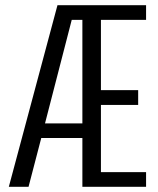

<svg xmlns="http://www.w3.org/2000/svg" viewBox="-20 -720 610 740"><path d="M297.5 0V-188H139L90 0H14L201.5 -700H543V-643.5H369V-372.5H512.5V-315.5H369V-56.5H543V0ZM153.5 -244.5H297.5V-643.5H256.5Z"/></svg>

Font: League Mono Narrow Light
Style: Regular
Weight: 300
Width: 3
Designer: Tyler Finck
Foundry: The League of Moveable Type / Tyler Finck
Version: Version 2.210